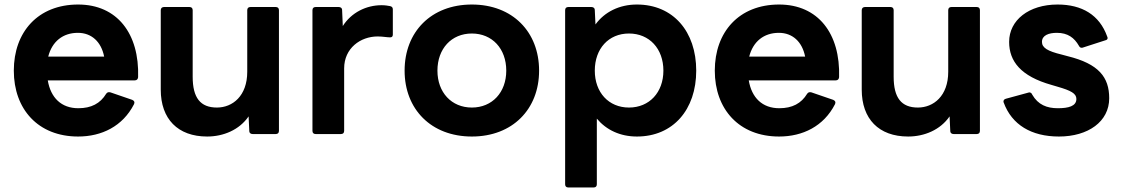

<svg xmlns="http://www.w3.org/2000/svg" viewBox="-20 -555 4952 848"><path d="M325 48C429 48 522 3 572 -95C576 -104 573 -110 564 -114L468 -147C460 -149 454 -148 449 -141C423 -98 383 -77 326 -77C251 -77 204 -123 191 -200H575C584 -200 589 -205 590 -214C596 -407 497 -535 325 -535C148 -535 41 -414 41 -243C41 -73 148 48 325 48ZM440 -305H193C210 -372 258 -410 324 -410C384 -410 427 -371 440 -305Z M895 48C966 48 1037 19 1078 -41L1081 23C1081 33 1088 37 1096 37H1198C1207 37 1212 32 1212 23V-510C1212 -519 1207 -524 1198 -524H1086C1077 -524 1072 -519 1072 -510V-238C1072 -131 1007 -80 938 -80C865 -80 831 -123 831 -216V-510C831 -519 826 -524 817 -524H704C696 -524 690 -519 690 -510V-159C690 -30 765 48 895 48Z M1374 37H1486C1495 37 1500 32 1500 23V-253C1500 -342 1572 -394 1648 -394C1671 -394 1688 -390 1703 -390C1710 -390 1715 -393 1715 -402V-513C1715 -521 1712 -526 1703 -528C1692 -530 1681 -532 1665 -532C1598 -532 1532 -500 1494 -440L1491 -510C1491 -520 1484 -524 1476 -524H1374C1365 -524 1360 -519 1360 -510V23C1360 32 1365 37 1374 37Z M2064 48C2244 48 2361 -73 2361 -243C2361 -414 2244 -535 2064 -535C1884 -535 1767 -414 1767 -243C1767 -73 1884 48 2064 48ZM1912 -243C1912 -340 1974 -407 2064 -407C2154 -407 2216 -340 2216 -243C2216 -147 2154 -80 2064 -80C1974 -80 1912 -147 1912 -243Z M2490 273H2602C2611 273 2616 268 2616 259V-31C2658 19 2719 48 2793 48C2953 48 3055 -71 3055 -243C3055 -416 2953 -535 2793 -535C2715 -535 2650 -502 2610 -447L2607 -510C2607 -520 2600 -524 2592 -524H2490C2481 -524 2476 -519 2476 -510V259C2476 268 2481 273 2490 273ZM2607 -243C2607 -340 2668 -407 2758 -407C2848 -407 2910 -340 2910 -243C2910 -147 2848 -80 2758 -80C2668 -80 2607 -147 2607 -243Z M3421 48C3525 48 3618 3 3668 -95C3672 -104 3669 -110 3660 -114L3564 -147C3556 -149 3550 -148 3545 -141C3519 -98 3479 -77 3422 -77C3347 -77 3300 -123 3287 -200H3671C3680 -200 3685 -205 3686 -214C3692 -407 3593 -535 3421 -535C3244 -535 3137 -414 3137 -243C3137 -73 3244 48 3421 48ZM3536 -305H3289C3306 -372 3354 -410 3420 -410C3480 -410 3523 -371 3536 -305Z M3991 48C4062 48 4133 19 4174 -41L4177 23C4177 33 4184 37 4192 37H4294C4303 37 4308 32 4308 23V-510C4308 -519 4303 -524 4294 -524H4182C4173 -524 4168 -519 4168 -510V-238C4168 -131 4103 -80 4034 -80C3961 -80 3927 -123 3927 -216V-510C3927 -519 3922 -524 3913 -524H3800C3792 -524 3786 -519 3786 -510V-159C3786 -30 3861 48 3991 48Z M4657 48C4786 48 4879 -18 4879 -121C4879 -214 4833 -273 4695 -307L4669 -314C4607 -329 4582 -344 4582 -370C4582 -399 4612 -410 4648 -410C4696 -410 4725 -388 4745 -353C4748 -347 4752 -344 4757 -344C4759 -344 4761 -344 4763 -345L4862 -377C4868 -378 4872 -382 4872 -387C4872 -389 4871 -392 4870 -394C4836 -489 4759 -535 4651 -535C4524 -535 4437 -466 4437 -370C4437 -284 4489 -218 4624 -180L4651 -172C4710 -155 4734 -142 4734 -118C4734 -86 4699 -77 4652 -77C4604 -77 4565 -92 4539 -137C4537 -143 4532 -147 4526 -147L4522 -146L4423 -119C4416 -117 4412 -113 4412 -107C4412 -105 4412 -104 4413 -102C4449 -4 4535 48 4657 48Z"/></svg>

Font: LINE Seed JP App_OTF Bold
Style: Regular
Weight: 700
Designer: LINE & Fontrix & Fontworks
Version: Version 1.009